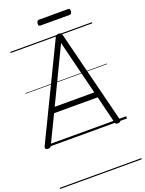

<svg xmlns="http://www.w3.org/2000/svg" viewBox="-251 -1173 1250 1659"><g transform="rotate(-20 374.5 -343.5)"><path d="M20 13Q4 12 -0.5 4Q-5 -4 1 -18L412 -867Q417 -880 424.5 -885Q432 -890 447 -890Q461 -890 467.5 -884.5Q474 -879 477 -865L690 -15Q693 -3 687.5 4.5Q682 12 667 13Q653 15 647 10Q641 5 637 -10L576 -258H175L55 -10Q48 5 41 10Q34 15 20 13ZM199 -308H563L439 -807ZM323 -1010Q312 -1010 308.5 -1016.5Q305 -1023 306 -1035Q308 -1048 313 -1055Q318 -1062 329 -1062H596Q608 -1062 611 -1055Q614 -1048 613 -1035Q612 -1023 607 -1016.5Q602 -1010 590 -1010ZM0 365H751V375H0ZM0 -20H751V0H0ZM0 -505H751V-500H0ZM0 -885H751V-875H0Z"/></g></svg>

Font: Playwrite GB S Guides
Style: Italic
Weight: 400
Italic angle: -7.01216°
Designer: Veronika Burian, José Scaglione
Foundry: TypeTogether
Version: Version 1.002